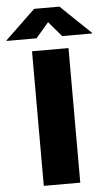

<svg xmlns="http://www.w3.org/2000/svg" viewBox="-147 -994 588 1034"><g transform="rotate(-5 146.5 -477.0)"><path d="M244.1 -727.5V0H46.9V-727.5ZM77.1 -794.9H-85V-797.9L78.1 -954.1H214.8L377.9 -797.9V-794.9H215.8L146.5 -876Z"/></g></svg>

Font: Inter Black
Style: Regular
Weight: 900
Designer: Rasmus Andersson
Foundry: rsms
Version: Version 4.000;git-a52131595